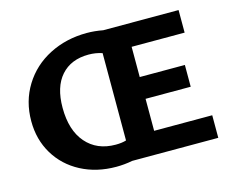

<svg xmlns="http://www.w3.org/2000/svg" viewBox="-96 -802 1138 945"><g transform="rotate(-15 473.5 -329.0)"><path d="M908 0H470Q428 8 387 8Q287 8 208 -33.5Q129 -75 84.5 -149Q40 -223 40 -317Q40 -418 89.5 -498Q139 -578 225 -622Q311 -666 416 -666Q456 -666 498 -658H882V-543H612V-389H842V-278H612V-115H908ZM412 -98Q444 -98 466 -105V-550Q433 -561 397 -561Q307 -561 256.5 -504Q206 -447 206 -341Q206 -226 261.5 -162Q317 -98 412 -98Z"/></g></svg>

Font: Ysabeau Ultrabold
Style: Regular
Weight: 800
Designer: Christian Thalmann (Catharsis Fonts)
Version: Version 0.003